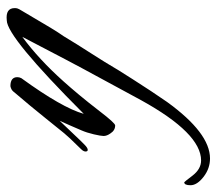

<svg xmlns="http://www.w3.org/2000/svg" viewBox="-196 -310 656 581"><g transform="rotate(-90 131.5 -20.0)"><path d="M-58 288Q-88 288 -113 269Q-139 249 -139 229Q-139 210 -130 210Q-129 210 -110 235Q-90 261 -64 261Q18 261 118 80Q127 64 143.5 33Q160 2 179.5 -33.5Q199 -69 215.5 -100Q232 -131 241 -148L310 -280Q242 -230 175 -155Q157 -135 134.5 -108Q112 -81 85 -46Q49 1 42 1Q27 1 18 -13Q10 -24 10 -34Q10 -42 15 -63.5Q20 -85 27 -101Q34 -118 41.5 -134.5Q49 -151 56 -167L-4 -104Q-6 -102 -16 -92Q-26 -82 -32 -82Q-37 -82 -37 -89Q-37 -91 -35.5 -94.5Q-34 -98 -29 -103Q-14 -118 2 -135Q18 -152 35 -174Q44 -185 62 -207.5Q80 -230 101.5 -256Q123 -282 142 -304Q147 -311 153 -313.5Q159 -316 161 -316Q188 -316 188 -295Q188 -289 185 -283Q95 -159 77 -94Q310 -327 360 -327Q397 -331 397 -303Q397 -298 396 -295Q395 -291 389 -281.5Q383 -272 368 -246Q353 -220 337.5 -194.5Q322 -169 312 -155Q288 -115 260.5 -72.5Q233 -30 209 11Q199 27 181.5 54.5Q164 82 145.5 110Q127 138 113 158Q19 288 -58 288Z"/></g></svg>

Font: Alex Brush
Style: Regular
Weight: 400
Designer: Robert E. Leuschke
Foundry: Robert E. Leuschke
Version: Version 1.111; ttfautohint (v1.8.4.7-5d5b)